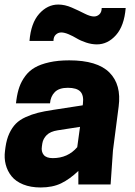

<svg xmlns="http://www.w3.org/2000/svg" viewBox="-23 -807 591 840"><path d="M421.9 -772H526.9Q520.5 -693.8 484.4 -653.3Q448.2 -612.8 400.9 -612.8Q377.9 -612.8 353.8 -620.8Q329.6 -628.9 313 -638.9Q296.4 -648.9 277.6 -657Q258.8 -665 245.1 -665Q231.4 -665 221.2 -655.5Q210.9 -646 210.9 -627.9H106Q112.3 -706.1 148.4 -746.6Q184.6 -787.1 231.9 -787.1Q260.7 -787.1 291 -773.9Q321.3 -760.7 346.4 -747.8Q371.6 -734.9 388.2 -734.9Q401.9 -734.9 411.9 -744.4Q421.9 -753.9 421.9 -772ZM319.8 0V-59.1Q281.7 -22.9 244.4 -4.9Q207 13.2 154.8 13.2Q111.3 13.2 78.6 0Q45.9 -13.2 27.6 -35.9Q9.3 -58.6 2 -87.2Q-5.4 -115.7 -1 -147.9L1 -163.1Q5.9 -197.8 17.8 -223.4Q29.8 -249 46.4 -265.9Q63 -282.7 89.4 -294.7Q115.7 -306.6 142.8 -313.5Q169.9 -320.3 209 -326.2L338.9 -346.2L339.8 -354Q344.2 -390.1 328.4 -406.5Q312.5 -422.9 273.9 -422.9Q235.4 -422.9 216.8 -404.1Q198.2 -385.3 195.8 -355H46.9L48.8 -370.1Q53.2 -402.3 62 -427Q70.8 -451.7 87.6 -474.4Q104.5 -497.1 129.4 -511.5Q154.3 -525.9 192.4 -534.4Q230.5 -543 279.8 -543Q402.8 -543 455.8 -489.7Q508.8 -436.5 496.1 -340.8L471.2 -148.9L460.9 0ZM208 -115.2Q273.9 -115.2 314.9 -163.1L327.1 -252L229 -236.8Q197.3 -231.9 181.4 -216.1Q165.5 -200.2 162.1 -179.2L160.2 -166Q156.7 -143.6 168.2 -129.4Q179.7 -115.2 208 -115.2Z"/></svg>

Font: Cooper Hewitt
Style: Bold Italic
Weight: 712
Designer: Village Type and Design LLC
Foundry: Cooper Hewitt Smithsonian Design Museum
Version: 1.000